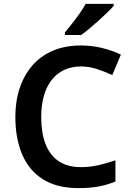

<svg xmlns="http://www.w3.org/2000/svg" viewBox="-20 -958 675 988"><path d="M397 -616Q348 -616 310 -598Q272 -580 245.5 -546Q219 -512 205.5 -464Q192 -416 192 -356Q192 -275 214 -217.5Q236 -160 281.5 -129Q327 -98 396 -98Q442 -98 484.5 -107.5Q527 -117 574 -133V-24Q530 -6 485.5 2Q441 10 383 10Q273 10 201 -35.5Q129 -81 94 -163.5Q59 -246 59 -357Q59 -438 81.5 -505Q104 -572 146.5 -621Q189 -670 252 -697Q315 -724 397 -724Q451 -724 503.5 -711.5Q556 -699 602 -677L558 -572Q520 -589 479.5 -602.5Q439 -616 397 -616ZM565 -928Q553 -914 532.5 -894Q512 -874 487.5 -852Q463 -830 439.5 -810.5Q416 -791 398 -778H314V-791Q330 -810 350 -835.5Q370 -861 389.5 -888.5Q409 -916 421 -938H565Z"/></svg>

Font: Noto Sans Devanagari SemiBold
Style: Regular
Weight: 600
Version: Version 2.003